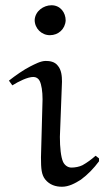

<svg xmlns="http://www.w3.org/2000/svg" viewBox="-20 -703 400 731"><path d="M216 -392C216 -413 214 -437 200 -453C188 -469 168 -471 154 -471C135 -471 113 -459 95 -450C71 -438 38 -415 14 -396L27 -378C51 -393 85 -410 107 -410C117 -410 126 -405 131 -395C138 -381 142 -355 142 -325L136 -104C136 -60 138 -38 152 -20C169 1 192 8 216 8C242 8 266 -5 288 -19C315 -39 337 -62 357 -89V-100L344 -110C328 -96 312 -84 294 -74C282 -68 266 -65 252 -65C238 -65 226 -74 220 -87C212 -105 208 -141 208 -182ZM230 -625C230 -655 210 -683 176 -683C146 -683 114 -661 112 -627C112 -595 138 -569 170 -569C202 -569 228 -592 230 -625Z"/></svg>

Font: Neo Euler
Style: Euler
Weight: 500
Designer: Hermann Zapf
Version: Version 000.002